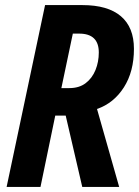

<svg xmlns="http://www.w3.org/2000/svg" viewBox="-20 -734 547 754"><path d="M6 0 157 -714H304Q403 -714 454.5 -670.5Q506 -627 506 -542Q506 -453 466.5 -391Q427 -329 361 -306L448 0H303L238 -280H197L139 0ZM252 -388Q291 -388 316.5 -407.5Q342 -427 355 -459Q368 -491 368 -528Q368 -602 291 -602H266L221 -388Z"/></svg>

Font: Noto Sans Condensed
Style: Bold Italic
Weight: 700
Width: 3
Italic angle: -12°
Designer: Monotype Design Team
Foundry: Monotype Imaging Inc.
Version: Version 2.013; ttfautohint (v1.8.4.7-5d5b)